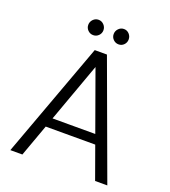

<svg xmlns="http://www.w3.org/2000/svg" viewBox="-155 -982 966 1094"><g transform="rotate(20 328.5 -435.0)"><path d="M35 0 292 -700H366L623 0H549L329 -611L108 0ZM149 -195 170 -252H485L506 -195ZM254 -777Q235 -777 221.5 -790.5Q208 -804 208 -823Q208 -842 221.5 -856Q235 -870 254 -870Q273 -870 286.5 -856Q300 -842 300 -823Q300 -804 286.5 -790.5Q273 -777 254 -777ZM408 -777Q389 -777 375.5 -790.5Q362 -804 362 -823Q362 -842 375.5 -856Q389 -870 408 -870Q427 -870 440 -856Q453 -842 453 -823Q453 -804 440 -790.5Q427 -777 408 -777Z"/></g></svg>

Font: DM Sans 10pt Light
Style: Regular
Weight: 300
Version: Version 4.004;gftools[0.9.30]